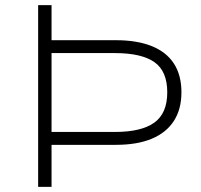

<svg xmlns="http://www.w3.org/2000/svg" viewBox="-20 -725 780 745"><path d="M128 0V-705H180V-569H430Q512 -569 569 -546Q626 -523 655 -478Q684 -433 684 -367Q684 -301 654.5 -255.5Q625 -210 568.5 -186.5Q512 -163 430 -163H180V0ZM180 -213H426Q528 -213 578.5 -249Q629 -285 629 -367Q629 -449 579 -484Q529 -519 426 -519H180Z"/></svg>

Font: Nunito Sans 7pt SemiExpanded ExtraLight
Style: Regular
Weight: 250
Width: 6
Designer: Vernon Adams
Foundry: Vernon Adams
Version: Version 3.101;gftools[0.9.27]